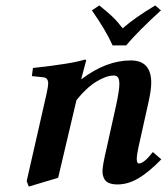

<svg xmlns="http://www.w3.org/2000/svg" viewBox="-20 -666 619 706"><path d="M279.8 -375Q370.6 -443.8 460.9 -443.8Q536.1 -443.8 536.1 -361.8Q536.1 -333.5 524.9 -285.2L488.8 -123Q482.9 -94.7 482.9 -81.1Q482.9 -64.9 491.2 -64.9Q509.3 -64.9 542 -106.9L573.2 -80.1Q525.9 -31.7 488 -9.8Q450.2 12.2 412.1 12.2Q393.6 12.2 381.6 7.3Q369.6 2.4 364.7 -6.1Q359.9 -14.6 358.4 -21.5Q356.9 -28.3 356.9 -37.1Q356.9 -56.6 371.1 -117.2L407.2 -279.8Q418.9 -335 418.9 -356Q418.9 -373 414.3 -380.6Q409.7 -388.2 397.9 -388.2Q371.1 -388.2 334.5 -366Q297.9 -343.8 261.2 -297.9L193.8 -12.2L85.9 20L78.1 0L150.9 -319.8Q157.2 -349.1 157.2 -358.9Q157.2 -379.9 139.2 -381.8L97.2 -386.2L101.1 -416Q248 -432.1 291 -446.8Q296.9 -446.8 296.9 -443.8L278.8 -376ZM443.8 -499H394Q370.6 -552.2 317.9 -627.9L345.2 -646Q375 -622.1 393.1 -605Q411.1 -587.9 431.2 -562Q475.1 -600.6 550.8 -646L571.8 -627.9Q486.8 -550.3 443.8 -499Z"/></svg>

Font: Linux Libertine
Style: Bold Italic
Weight: 700
Italic angle: -11.5°
Designer: Philipp H. Poll
Foundry: Philipp H. Poll
Version: Version 4.0.5